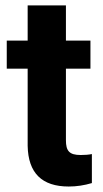

<svg xmlns="http://www.w3.org/2000/svg" viewBox="-20 -678 378 708"><path d="M82 -658.2V-528.3H4.9V-424.8H82V-140.1C84 -40 134.3 9.8 233.4 9.8C262.7 9.8 291 5.4 318.8 -2.9V-109.9C306.6 -107.4 293 -106.4 277.3 -106.4C234.9 -106.4 223.1 -122.1 223.1 -161.1V-424.8H313.5V-528.3H223.1V-658.2Z"/></svg>

Font: Shabnam
Style: Bold
Weight: 700
Foundry: DejaVu fonts team - Redesigned by Saber Rastikerdar - Based on Vazir font
Version: Version 5.0.1